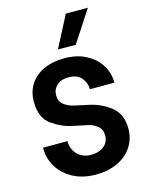

<svg xmlns="http://www.w3.org/2000/svg" viewBox="-141 -1056 886 1151"><g transform="rotate(-15 302.0 -480.5)"><path d="M43 -223V-229H195V-223Q195 -198 207.5 -172.5Q220 -147 246.5 -130Q273 -113 312 -113Q361 -113 391.5 -138Q422 -163 422 -205Q422 -241 396.5 -262.5Q371 -284 334 -291L249 -309Q183 -322 122 -365.5Q61 -409 61 -508Q61 -572 92 -618.5Q123 -665 178 -689.5Q233 -714 303 -714Q383 -714 440.5 -683Q498 -652 527.5 -603Q557 -554 557 -499V-495H405V-498Q405 -534 379.5 -565.5Q354 -597 298 -597Q252 -597 226 -572.5Q200 -548 200 -510Q200 -474 226.5 -453Q253 -432 292 -424L376 -406Q453 -389 510 -343Q567 -297 567 -208Q567 -144 534 -94.5Q501 -45 442.5 -18Q384 9 310 9Q226 9 165.5 -24.5Q105 -58 74 -111Q43 -164 43 -223ZM282 -775 383 -970H520L392 -774Z"/></g></svg>

Font: Lopes Sans
Style: Bold
Weight: 700
Designer: Gabriel Lam, Diego Maldonado
Foundry: TypeRant, Foresti Design
Version: Version 4.000